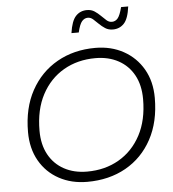

<svg xmlns="http://www.w3.org/2000/svg" viewBox="-59 -931 898 995"><g transform="rotate(-5 390.0 -433.5)"><path d="M355 10Q273 10 208.5 -25Q144 -60 107.5 -124Q71 -188 71 -274Q71 -398 120.5 -488.5Q170 -579 257 -628.5Q344 -678 456 -678Q538 -678 602.5 -642.5Q667 -607 704 -543Q741 -479 741 -393Q741 -269 692 -178.5Q643 -88 556 -39Q469 10 355 10ZM359 -43Q452 -43 524.5 -85Q597 -127 638.5 -205Q680 -283 680 -392Q680 -465 651.5 -517Q623 -569 571.5 -597Q520 -625 452 -625Q359 -625 286.5 -583Q214 -541 172.5 -463Q131 -385 131 -275Q131 -203 159.5 -151Q188 -99 239.5 -71Q291 -43 359 -43ZM340 -765Q349 -828 372 -852.5Q395 -877 430 -877Q453 -877 469.5 -866Q486 -855 500 -841Q514 -827 526.5 -816Q539 -805 554 -805Q572 -805 584.5 -819.5Q597 -834 608 -877H645Q637 -814 614 -789.5Q591 -765 556 -765Q533 -765 516 -776Q499 -787 485 -801Q471 -815 458.5 -826Q446 -837 431 -837Q414 -837 401 -822.5Q388 -808 378 -765Z"/></g></svg>

Font: Gantari Light
Style: Italic
Weight: 300
Italic angle: -10°
Version: Version 1.000